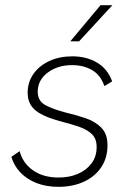

<svg xmlns="http://www.w3.org/2000/svg" viewBox="-20 -717 510 743"><path d="M206 6Q158 6 120.5 -9Q83 -24 58.5 -50Q34 -76 24 -110L56 -132Q68 -86 107.5 -58Q147 -30 207 -30Q248 -30 281 -44Q314 -58 334 -84.5Q354 -111 354 -148Q354 -180 336 -197.5Q318 -215 288.5 -225.5Q259 -236 223 -245Q196 -252 171.5 -261Q147 -270 128 -282Q109 -294 98 -312.5Q87 -331 87 -358Q87 -399 109.5 -431Q132 -463 171 -481Q210 -499 260 -499Q315 -499 356 -474.5Q397 -450 414 -402L384 -384Q369 -427 336 -446Q303 -465 259 -465Q203 -465 164.5 -436Q126 -407 126 -362Q126 -326 156 -310Q186 -294 236 -281Q275 -272 311.5 -259.5Q348 -247 372 -223Q396 -199 396 -155Q396 -106 372 -70Q348 -34 305 -14Q262 6 206 6ZM252 -557 369 -697H415L286 -557Z"/></svg>

Font: Hanken Grotesk ExtraLight
Style: Italic
Weight: 250
Italic angle: -8°
Designer: Alfredo Marco Pradil
Foundry: Hanken Design Co.
Version: Version 3.013